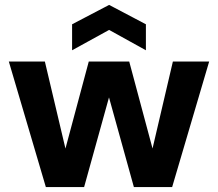

<svg xmlns="http://www.w3.org/2000/svg" viewBox="-20 -763 889 783"><path d="M167 0 16 -512H163L255 -123L238 -124L342 -512H507L611 -124L594 -123L685 -512H833L682 0H526L415 -400H434L323 0ZM274 -558V-664L425 -743L575 -664V-558L425 -641Z"/></svg>

Font: DM Sans 12pt Black
Style: Regular
Weight: 900
Version: Version 4.004;gftools[0.9.30]